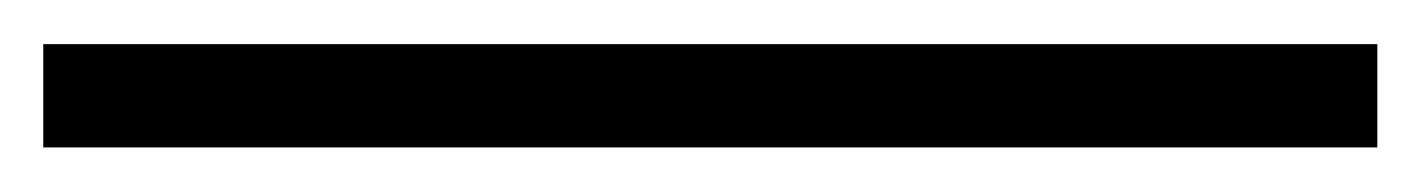

<svg xmlns="http://www.w3.org/2000/svg" viewBox="-22 -810 644 87"><path d="M-2.4 -743.2V-790H602.1V-743.2Z"/></svg>

Font: Cousine
Style: Regular
Weight: 400
Monospace: yes
Designer: Steve Matteson
Foundry: Monotype Imaging Inc.
Version: Version 1.21